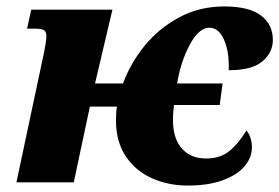

<svg xmlns="http://www.w3.org/2000/svg" viewBox="-20 -566 867 596"><path d="M340 -192Q340 -219 343 -235H259L209 0H31L112 -381Q124 -436 124 -453Q124 -467 117 -472Q110 -477 88 -477H64L77 -536H329L275 -307H362Q385 -370 429 -424Q473 -478 536 -512Q599 -546 676 -546Q753 -546 790 -518Q827 -490 827 -442Q827 -403 794.5 -375.5Q762 -348 690 -348Q692 -405 675.5 -442.5Q659 -480 630 -480Q597 -480 568.5 -426Q540 -372 530 -307H671L662 -240H520Q519 -232 518 -220Q517 -208 517 -193Q517 -136 544.5 -105Q572 -74 620 -74Q664 -74 692.5 -97.5Q721 -121 745 -161Q762 -140 762 -108Q762 -78 740 -51Q718 -24 673 -7Q628 10 563 10Q502 10 451 -13Q400 -36 370 -81.5Q340 -127 340 -192Z"/></svg>

Font: Noto Serif NarrowBlack
Style: Italic
Weight: 900
Width: 4
Italic angle: -12°
Designer: Monotype Design Team
Foundry: Monotype Imaging Inc.
Version: Version 1.001